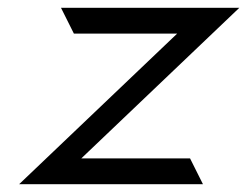

<svg xmlns="http://www.w3.org/2000/svg" viewBox="-20 -471 632 491"><path d="M29 0H499L466 -66H188L592 -451H136L169 -385H433Z"/></svg>

Font: Charger Pro
Style: ExtObl
Weight: 400
Designer: Jasper
Foundry: Cannot Into Space Fonts
Version: Version 1.09